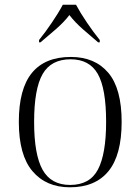

<svg xmlns="http://www.w3.org/2000/svg" viewBox="-20 -786 596 816"><path d="M277 10Q176 10 118 -58.5Q60 -127 60 -268Q60 -408 115.5 -476Q171 -544 281 -544Q383 -544 440 -477Q497 -410 497 -268Q497 -127 441 -58.5Q385 10 277 10ZM278 0Q362 0 396.5 -66Q431 -132 431 -268Q431 -410 395.5 -472Q360 -534 280 -534Q197 -534 161 -471Q125 -408 125 -268Q125 -129 161 -64.5Q197 0 278 0ZM146 -616Q172 -648 200.5 -690Q229 -732 247 -766H303Q321 -732 349.5 -690Q378 -648 404 -616V-606H397Q366 -632 332 -662Q298 -692 275 -722Q252 -692 217.5 -662Q183 -632 152 -606H146Z"/></svg>

Font: Noto Serif Display Light
Style: Regular
Weight: 300
Designer: Monotype Design Team
Foundry: Monotype Imaging Inc.
Version: Version 2.009